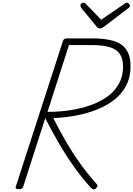

<svg xmlns="http://www.w3.org/2000/svg" viewBox="-20 -1396 993 1431"><path d="M121 14Q107 14 100.5 9.5Q94 5 98 -6L449 -1090Q453 -1101 459.5 -1105.5Q466 -1110 482 -1110H667Q762 -1110 826 -1091Q890 -1072 921.5 -1026Q953 -980 953 -901Q953 -836 931.5 -783Q910 -730 871 -688.5Q832 -647 778 -616Q724 -585 660 -564Q596 -543 524.5 -531Q453 -519 377 -516Q421 -429 469.5 -345Q518 -261 574.5 -181.5Q631 -102 698 -27Q706 -20 706.5 -11.5Q707 -3 694 9Q683 18 673.5 14.5Q664 11 654 0Q582 -81 522.5 -166Q463 -251 412.5 -339.5Q362 -428 317 -515L153 -5Q149 5 142.5 9.5Q136 14 121 14ZM334 -562Q382 -562 435.5 -566.5Q489 -571 543.5 -581.5Q598 -592 649.5 -610Q701 -628 745.5 -653.5Q790 -679 824.5 -715Q859 -751 878 -797Q897 -843 897 -900Q897 -961 871.5 -996Q846 -1031 794.5 -1045.5Q743 -1060 664 -1060H494ZM926 -1376Q935 -1376 941.5 -1368.5Q948 -1361 948 -1354Q948 -1348 946 -1344.5Q944 -1341 939 -1337L755 -1197Q745 -1190 738.5 -1187Q732 -1184 724 -1184Q717 -1184 711 -1187.5Q705 -1191 700 -1198L584 -1339Q582 -1344 580.5 -1348Q579 -1352 579 -1355Q579 -1365 587.5 -1370.5Q596 -1376 603 -1376Q610 -1376 613.5 -1373Q617 -1370 621 -1366L734 -1249L904 -1365Q912 -1370 916 -1373Q920 -1376 926 -1376Z"/></svg>

Font: Playwrite CU ExtraLight
Style: Regular
Weight: 250
Designer: Veronika Burian, José Scaglione
Foundry: TypeTogether
Version: Version 1.002